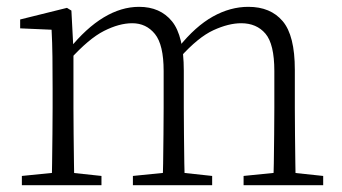

<svg xmlns="http://www.w3.org/2000/svg" viewBox="-20 -542 1001 562"><path d="M44 0V-27L154 -38H174L277 -27V0ZM131 0Q132 -24 132.5 -64.5Q133 -105 133.5 -149Q134 -193 134 -226V-282Q134 -333 133.5 -375.5Q133 -418 131 -455L39 -459V-485L176 -519L189 -511L195 -396V-393V-226Q195 -193 195.5 -149Q196 -105 196.5 -64.5Q197 -24 198 0ZM369 0V-27L478 -38H499L601 -27V0ZM456 0Q457 -24 457.5 -64Q458 -104 458.5 -148Q459 -192 459 -226V-334Q459 -411 433.5 -442.5Q408 -474 367 -474Q329 -474 284.5 -451.5Q240 -429 184 -367L173 -398H182Q232 -460 283.5 -491Q335 -522 387 -522Q449 -522 483.5 -479.5Q518 -437 518 -335V-226Q518 -192 518.5 -148Q519 -104 519.5 -64Q520 -24 521 0ZM693 0V-27L802 -38H822L926 -27V0ZM779 0Q781 -24 781.5 -64Q782 -104 782.5 -148Q783 -192 783 -226V-334Q783 -413 757 -443.5Q731 -474 686 -474Q649 -474 604.5 -453.5Q560 -433 507 -374L495 -404H503Q552 -465 603 -493.5Q654 -522 707 -522Q772 -522 807.5 -480Q843 -438 843 -338V-226Q843 -192 843.5 -148Q844 -104 844.5 -64Q845 -24 846 0Z"/></svg>

Font: Early Summer Mincho VF
Style: Regular
Weight: 250
Designer: GuiWonder
Version: Version 1.002